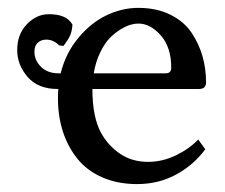

<svg xmlns="http://www.w3.org/2000/svg" viewBox="-20 -460 575 490"><path d="M485.8 -104 503.9 -79.1Q474.1 -38.6 429.2 -14.4Q384.3 9.8 330.1 9.8Q280.3 9.8 241.2 -7.3Q202.1 -24.4 177.7 -54.7Q153.3 -85 140.6 -124Q127.9 -163.1 127.9 -209Q127.9 -225.1 128.9 -232.9H127Q77.1 -232.9 50.5 -263.7Q23.9 -294.4 23.9 -332Q23.9 -372.6 48.6 -398.2Q73.2 -423.8 105 -423.8Q150.4 -423.8 165 -397Q163.6 -379.9 158.9 -369.4Q154.3 -358.9 142.1 -342.8L130.9 -344.2Q116.2 -358.9 98.1 -358.9Q85.4 -358.9 76.7 -351.3Q67.9 -343.8 67.9 -328.1Q67.9 -306.2 84.5 -289.6Q101.1 -272.9 129.9 -272.9H134.8Q147.5 -324.2 179.7 -363Q211.9 -401.9 251.7 -420.9Q291.5 -439.9 333 -439.9Q379.9 -439.9 415 -422.4Q450.2 -404.8 469.2 -376Q488.3 -347.2 497.1 -315.4Q505.9 -283.7 505.9 -250Q505.9 -232.9 487.8 -232.9H215.8Q215.8 -161.6 237.8 -121.1Q255.9 -88.4 286.4 -67.6Q316.9 -46.9 357.9 -46.9Q394.5 -46.9 429.2 -63.7Q463.9 -80.6 485.8 -104ZM219.2 -272.9H402.8Q417 -272.9 417 -287.1Q417 -339.4 390.4 -369.6Q363.8 -399.9 333 -399.9Q324.7 -399.9 313.7 -397Q302.7 -394 287.8 -385Q272.9 -376 260 -362.8Q247.1 -349.6 235.6 -325.9Q224.1 -302.2 219.2 -272.9Z"/></svg>

Font: Linear Smooth
Style: Regular
Weight: 400
Designer: Philipp H. Poll, Flanker
Foundry: Philipp H. Poll, reworked by Flanker
Version: Version 1.061 | FøM Fix